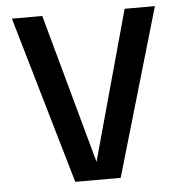

<svg xmlns="http://www.w3.org/2000/svg" viewBox="-50 -723 739 771"><g transform="rotate(-5 319.5 -337.5)"><path d="M222.5 0H405.5L602.5 -675H480.5L314.5 -72.5L148.5 -675H26Z"/></g></svg>

Font: Anybody Medium
Style: Regular
Weight: 500
Designer: Tyler Finck
Foundry: Etcetera Type Company
Version: Version 1.110